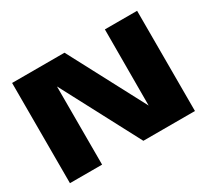

<svg xmlns="http://www.w3.org/2000/svg" viewBox="-132 -898 1225 1120"><g transform="rotate(-30 481.0 -337.5)"><path d="M49.5 0V-675H402.5L673.5 -162.5L674.5 -675H891.5V0H544L266 -526.5V0Z"/></g></svg>

Font: Anybody ExtraExpanded ExtraBold
Style: Regular
Weight: 800
Width: 8
Designer: Tyler Finck
Foundry: Etcetera Type Company
Version: Version 1.010; ttfautohint (v1.8.3) -l 8 -r 50 -G 200 -x 14 